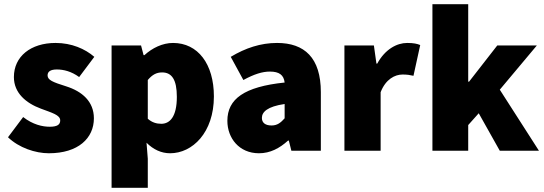

<svg xmlns="http://www.w3.org/2000/svg" viewBox="-20 -716 2584 912"><path d="M212 12C352 12 426 -60 426 -154C426 -234 370 -282 294 -306C230 -326 206 -336 206 -358C206 -376 220 -386 250 -386C282 -386 319 -377 356 -350L428 -446C384 -484 320 -512 244 -512C126 -512 46 -448 46 -350C46 -274 104 -226 174 -200C227 -180 266 -170 266 -144C266 -124 252 -114 216 -114C182 -114 136 -124 90 -160L18 -64C70 -14 148 12 212 12Z M510 176H682V38L676 -38C708 -6 746 12 788 12C894 12 996 -86 996 -258C996 -412 920 -512 802 -512C752 -512 703 -488 666 -454H662L650 -500H510ZM746 -128C724 -128 702 -134 682 -152V-336C704 -362 724 -372 750 -372C796 -372 820 -338 820 -256C820 -160 786 -128 746 -128Z M1210 12C1264 12 1308 -12 1348 -48H1352L1364 0H1504V-278C1504 -442 1426 -512 1296 -512C1218 -512 1146 -488 1076 -446L1136 -336C1188 -364 1226 -376 1262 -376C1306 -376 1328 -360 1332 -324C1140 -304 1060 -246 1060 -142C1060 -60 1116 12 1210 12ZM1270 -120C1240 -120 1224 -133 1224 -156C1224 -184 1250 -210 1332 -222V-154C1314 -134 1298 -120 1270 -120Z M1616 0H1788V-278C1812 -340 1856 -362 1892 -362C1914 -362 1926 -360 1944 -356L1976 -502C1962 -508 1945 -512 1914 -512C1865 -512 1809 -482 1772 -414H1768L1756 -500H1616Z M2034 0H2204V-122L2254 -178L2354 0H2540L2354 -290L2530 -500H2342L2208 -328H2204V-696H2034Z"/></svg>

Font: Source Sans Pro Black
Style: Regular
Weight: 900
Designer: Paul D. Hunt
Foundry: Adobe Systems Incorporated
Version: Version 3.006;hotconv 1.0.111;makeotfexe 2.5.65597